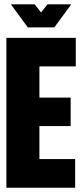

<svg xmlns="http://www.w3.org/2000/svg" viewBox="-20 -877 384 897"><path d="M9.8 -700.2H334V-566.9H164.1V-420.9H310.1V-288.1H164.1V-133.8H331.1V0H9.8ZM30.8 -856.9H142.1L171.9 -818.8L202.1 -856.9H313L233.9 -749H109.9Z"/></svg>

Font: Quaderni
Style: Regular
Weight: 400
Designer: Romain Laurent, Daphné Lejeune, Alexandre D’Hubert
Foundry: ESAD Valence
Version: Version 1.000;FEAKit 1.0